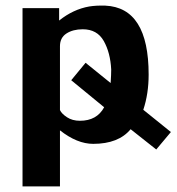

<svg xmlns="http://www.w3.org/2000/svg" viewBox="-20 -501 627 682"><path d="M60 161V-472H190V-428Q240 -468 297 -478Q322 -482 354 -481Q508 -474 508 -236Q508 -168 489 -111L587 -32L535 30L444 -42Q401 10 311 10Q254 10 193 -38V161ZM193 -110Q199 -97 218 -84.5Q237 -72 264 -72Q324 -72 350 -120L233 -216L284 -278L373 -206Q375 -236 375 -254Q372 -314 348.5 -355.5Q325 -397 274 -397Q239 -397 216 -382Q193 -367 193 -337V-157Z"/></svg>

Font: Coval
Style: ExtraBold
Weight: 800
Foundry: Context Ltd
Version: Version 001.000